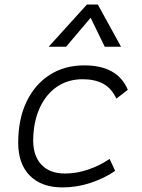

<svg xmlns="http://www.w3.org/2000/svg" viewBox="-20 -815 626 845"><path d="M266.1 -51.3Q316.9 -51.3 368.4 -68.8Q419.9 -86.4 462.4 -115.7L486.8 -63Q439.5 -30.3 378.9 -10.3Q318.4 9.8 254.9 9.8Q162.6 9.8 111.3 -42Q60.1 -93.8 60.1 -186.5Q60.1 -289.6 96.2 -366Q132.3 -442.4 197.8 -484.9Q263.2 -527.3 351.1 -527.3Q497.6 -527.3 542.5 -419.9L492.2 -380.9Q470.7 -426.8 434.1 -446.5Q397.5 -466.3 343.8 -466.3Q278.3 -466.3 229.5 -432.4Q180.7 -398.4 153.6 -337.4Q126.5 -276.4 126 -194.3Q127 -126.5 163.6 -88.9Q200.2 -51.3 266.1 -51.3ZM410.6 -794.9 512.7 -609.4H440.9L378.9 -736.8L271 -609.4H194.3L362.3 -794.9Z"/></svg>

Font: Cascadia Mono Light
Style: Italic
Weight: 300
Italic angle: -10°
Monospace: yes
Designer: Aaron Bell
Foundry: Saja Typeworks
Version: Version 2404.023; ttfautohint (v1.8.4)